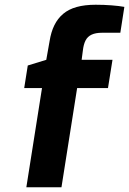

<svg xmlns="http://www.w3.org/2000/svg" viewBox="-20 -789 544 809"><path d="M91 0 157 -418H82L97 -513L175 -537L189 -616Q195 -654 209 -682.5Q223 -711 246 -730.5Q269 -750 303 -759.5Q337 -769 383 -769Q418 -769 450 -766.5Q482 -764 504 -760L487 -651H410Q383 -651 366 -643Q349 -635 340.5 -618.5Q332 -602 329 -575L324 -537H454L435 -418H305L239 0Z"/></svg>

Font: Exo Thin
Style: Bold Italic
Weight: 700
Italic angle: -9°
Version: Version 2.000